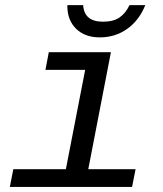

<svg xmlns="http://www.w3.org/2000/svg" viewBox="-20 -733 640 753"><path d="M326.2 -69.3H511.7L498 0H18.6L32.2 -69.3H238.3L314 -459H158.2L171.4 -528.3H415ZM371.6 -586.4Q313 -586.4 278.6 -620.1Q244.1 -653.8 244.1 -710V-712.9H306.2Q310.1 -647.9 383.8 -647.9Q425.3 -647.9 449.5 -665Q473.6 -682.1 487.8 -712.9H549.8Q525.9 -653.3 479 -619.9Q432.1 -586.4 371.6 -586.4Z"/></svg>

Font: Liberation Mono
Style: Italic
Weight: 400
Italic angle: -12°
Monospace: yes
Designer: Steve Matteson
Foundry: Ascender Corporation
Version: Version 2.1.5